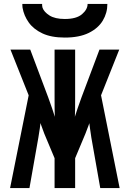

<svg xmlns="http://www.w3.org/2000/svg" viewBox="-20 -951 656 971"><path d="M31 0 125 -469 33 -700H133L224 -458Q233 -433.5 243.5 -403Q254 -372.5 266 -331H258Q256.5 -369.5 256.2 -402Q256 -434.5 256 -460V-700H360V-460Q360 -434.5 359.8 -402Q359.5 -369.5 358 -331H350Q362 -372.5 372.5 -403Q383 -433.5 392 -458L483 -700H583L491 -469L585 0H487L442 -255Q438.5 -277.5 435 -302.8Q431.5 -328 429 -348L442 -364Q437 -343 428.8 -319.2Q420.5 -295.5 412 -275L360 -151V0H256V-151L204 -275Q196 -295.5 187.8 -319.2Q179.5 -343 174 -364L187 -348Q185 -328 181.5 -302.8Q178 -277.5 174 -255L129 0ZM308 -761Q239.5 -761 194.8 -782Q150 -803 125.5 -837.2Q101 -871.5 94 -912Q93.5 -916.5 93.2 -921.5Q93 -926.5 93 -931H193Q193 -926.5 193.2 -921.5Q193.5 -916.5 195 -912Q202.5 -890.5 230.2 -872.8Q258 -855 308 -855Q366.5 -855 394.8 -879.2Q423 -903.5 423 -931H523Q523 -885.5 499.8 -846.8Q476.5 -808 428.8 -784.5Q381 -761 308 -761Z"/></svg>

Font: Overpass Mono Light
Style: Regular
Weight: 300
Monospace: yes
Designer: Delve Withrington, Dave Bailey
Foundry: Delve Fonts LLC
Version: Version 4.000